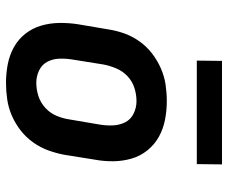

<svg xmlns="http://www.w3.org/2000/svg" viewBox="-80 -672 760 640"><g transform="rotate(90 300.0 -352.0)"><path d="M256 8Q224 8 193.5 2Q163 -4 137 -18.5Q111 -33 92.5 -56.5Q74 -80 65.5 -109Q57 -138 56.5 -169.5Q56 -201 61 -233L78 -333Q82 -360 91.5 -386.5Q101 -413 118 -437Q135 -461 158.5 -479Q182 -497 208.5 -508.5Q235 -520 262.5 -524Q290 -528 317 -528Q349 -528 379.5 -522Q410 -516 436 -501.5Q462 -487 481 -463.5Q500 -440 508.5 -411Q517 -382 517.5 -350.5Q518 -319 512 -287L496 -187Q491 -160 481.5 -133.5Q472 -107 455 -83Q438 -59 415 -41Q392 -23 365.5 -11.5Q339 0 311 4Q283 8 256 8ZM256 -93Q278 -93 300 -100Q322 -107 339.5 -123Q357 -139 366 -160.5Q375 -182 378 -203L395 -303Q399 -326 398 -348.5Q397 -371 387.5 -389.5Q378 -408 358.5 -417.5Q339 -427 317 -427Q295 -427 273 -420Q251 -413 234 -397Q217 -381 208 -359.5Q199 -338 195 -317L179 -217Q175 -194 175.5 -171.5Q176 -149 185.5 -130.5Q195 -112 214.5 -102.5Q234 -93 256 -93ZM182 -628 183 -712H528L527 -628Z"/></g></svg>

Font: Iosevka HT Extended
Style: Bold Italic
Weight: 700
Width: 7
Italic angle: -9°
Monospace: yes
Designer: Belleve Invis
Foundry: Belleve Invis
Version: Version 32.3.0; ttfautohint (v1.8.4)